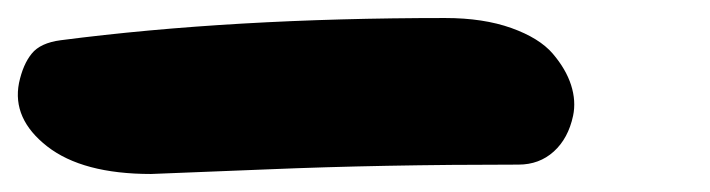

<svg xmlns="http://www.w3.org/2000/svg" viewBox="-60 30 780 211"><path d="M106 221.2Q30.8 221.2 -8.1 190.9Q-46.9 160.6 -39.1 121.1Q-34.7 100.6 -25.1 88.9Q-15.6 77.1 6.8 74.2Q195.3 49.8 429.2 49.8Q471.2 49.8 502 60.8Q532.7 71.8 547.4 88.9Q562 106 567.6 123.5Q573.2 141.1 569.8 157.2Q564.5 182.1 548.6 196.5Q532.7 210.9 509.8 210.9Q358.9 210.9 234.4 216.1Q109.9 221.2 106 221.2Z"/></svg>

Font: Shantell Sans Irregular
Style: Italic
Weight: 800
Italic angle: -11.31°
Designer: Stephen Nixon, Anya Danilova, Shantell Martin
Foundry: Arrow Type
Version: Version 1.006;[9816181b4]